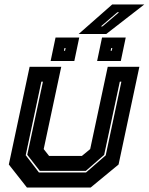

<svg xmlns="http://www.w3.org/2000/svg" viewBox="-20 -839 666 859"><path d="M100.5 0 19.5 -103 112.5 -540H254L175.5 -172L199.5 -141.5H346.5L383.5 -172L462 -540H603.5L510.5 -103L385.5 0ZM154 -67.5H365L453 -144L523 -473.5H516L446 -146L364 -74.5H158L102 -146.5L172 -473.5H165L95 -144.5ZM414.5 -566 436.5 -671H542.5L520.5 -566ZM206.5 -566 228.5 -671H334.5L312.5 -566ZM266 -612H271L273.5 -624H268.5ZM475 -612H480L482.5 -624H477.5ZM332 -687 482 -819H625.5L455.5 -687ZM431.5 -721H438.5L512.5 -784H505Z"/></svg>

Font: Tourney Thin ExtraBold
Style: Italic
Weight: 800
Italic angle: -12°
Version: Version 1.015